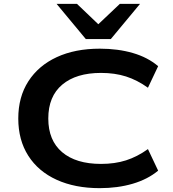

<svg xmlns="http://www.w3.org/2000/svg" viewBox="-20 -968 897 998"><path d="M498 10Q370 10 274.5 -33.5Q179 -77 127 -158.5Q75 -240 75 -352Q75 -464 127.5 -545.5Q180 -627 275 -671Q370 -715 499 -715Q593 -715 670.5 -692.5Q748 -670 802 -624L749 -512Q693 -552 635 -570.5Q577 -589 505 -589Q376 -589 303.5 -528Q231 -467 231 -352Q231 -238 303 -177Q375 -116 505 -116Q577 -116 635 -134.5Q693 -153 749 -193L802 -81Q748 -36 670 -13Q592 10 498 10ZM426 -765 274 -948H380L491 -842L603 -948H708L556 -765Z"/></svg>

Font: Nunito Sans 10pt Expanded
Style: Bold
Weight: 700
Width: 7
Designer: Vernon Adams
Foundry: Vernon Adams
Version: Version 3.101;gftools[0.9.27]